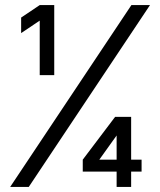

<svg xmlns="http://www.w3.org/2000/svg" viewBox="-20 -734 629 754"><path d="M63 -604V-665L136 -714H193V-439H136V-653ZM93 0H20L496 -714H569ZM495 -107H536V-60H495V0H438V-60H305V-107L432 -275H495ZM438 -107V-202L370 -107Z"/></svg>

Font: Non Bureau
Style: Regular
Weight: 400
Designer: Jona Saucedo
Foundry: Non Foundry
Version: Version 1.000; ttfautohint (v1.8.4)